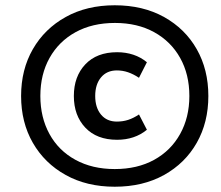

<svg xmlns="http://www.w3.org/2000/svg" viewBox="-20 -698 837 728"><path d="M415 10Q309 10 229 -34.5Q149 -79 104.5 -156.5Q60 -234 60 -334Q60 -434 104.5 -511.5Q149 -589 229 -633.5Q309 -678 415 -678Q522 -678 602 -633.5Q682 -589 726 -511.5Q770 -434 770 -334Q770 -234 726 -156.5Q682 -79 602 -34.5Q522 10 415 10ZM424 -168Q347 -168 303.5 -214Q260 -260 260 -334Q260 -408 303.5 -454Q347 -500 424 -500Q457 -500 485.5 -490.5Q514 -481 537 -462L507 -403Q486 -417 465.5 -424Q445 -431 423 -431Q385 -431 363 -404.5Q341 -378 341 -334Q341 -290 363 -263.5Q385 -237 423 -237Q446 -237 466 -243.5Q486 -250 507 -264L537 -206Q514 -187 485.5 -177.5Q457 -168 424 -168ZM415 -57Q501 -57 564.5 -92Q628 -127 663 -190Q698 -253 698 -334Q698 -416 663 -478.5Q628 -541 564.5 -576Q501 -611 416 -611Q330 -611 266.5 -576Q203 -541 168 -478.5Q133 -416 133 -334Q133 -253 167.5 -190Q202 -127 266 -92Q330 -57 415 -57Z"/></svg>

Font: Gantari SemiBold
Style: Italic
Weight: 600
Italic angle: -10°
Designer: Anugrah Pasau
Foundry: Lafontype
Version: Version 1.000